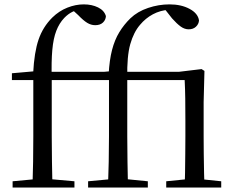

<svg xmlns="http://www.w3.org/2000/svg" viewBox="-20 -836 1049 856"><path d="M36.2 0V-27.8L152.1 -38.6H190.5L311.9 -27.8V0ZM124.7 0Q126.7 -56.6 127.6 -114.3Q128.5 -171.9 128.5 -228.5V-478.9H33.1V-509.4L158.4 -520.4L127.7 -504.6L127.9 -510.9Q132.7 -603.4 151.9 -659.5Q171 -715.7 213.2 -757.8Q243.5 -787.4 280.3 -801.9Q317.2 -816.5 353.5 -816.5Q389.6 -816.5 417.1 -803Q444.6 -789.6 452.2 -764.2Q451.4 -747.3 439 -735.5Q426.5 -723.7 404.6 -723.7Q385.9 -723.7 368.6 -734.3Q351.4 -744.8 328.7 -768.5L303 -792V-803.5H344.3V-794.7Q322 -792.5 302.8 -783.2Q283.7 -773.9 266.5 -756.1Q244.1 -732.6 231 -698.6Q217.8 -664.7 213.2 -613.2Q208.5 -561.6 210.7 -484.7V-228.5Q210.7 -171.9 211.7 -114.3Q212.7 -56.6 213.9 0ZM170.2 -478.9V-516H466.5V-478.9ZM372.8 0V-27.8L488.8 -38.6H530.1L639.1 -27.8V0ZM461.4 0Q463.4 -56.6 464.7 -114.3Q465.9 -171.9 465.9 -228.5V-478.9H370.6V-509.4L495.1 -520.4L464.4 -504.6Q467.8 -568.5 479.6 -613.6Q491.3 -658.7 512 -692.5Q532.6 -726.4 561.4 -754.4Q593.1 -784.8 640.2 -800.6Q687.2 -816.5 735.6 -816.5Q787.9 -816.5 825.1 -796.5Q862.4 -776.6 867.2 -745.1Q866.2 -728.7 853.7 -717Q841.3 -705.3 821.1 -705.3Q802.8 -705.3 785.6 -717.7Q768.5 -730.1 747.2 -753.9L714 -796.1V-802.9H733.9V-792.5Q694.7 -790 661.6 -772.3Q628.5 -754.5 604.3 -725.3Q575.9 -692.5 560.7 -638.9Q545.6 -585.3 547.4 -489.9V-228.5Q547.4 -171.9 548.4 -114.3Q549.4 -56.6 550.6 0ZM721.1 0V-27.8L829.1 -38.6H862.1L966.3 -27.8V0ZM803.3 0Q804.5 -24.4 805 -65.3Q805.5 -106.3 806 -150.7Q806.5 -195.1 806.5 -228.5V-298.2Q806.5 -354.2 805.9 -396.5Q805.3 -438.8 803.3 -478.9H506.9V-516H778.8L878.7 -528L891.5 -519.8L887.9 -380.4V-228.5Q887.9 -195.1 888.4 -150.7Q888.9 -106.3 889.8 -65.3Q890.7 -24.4 891.7 0Z"/></svg>

Font: Source Han Serif JP VF
Style: Regular
Weight: 250
Designer: Ryoko NISHIZUKA 西塚涼子 (kana & ideographs); Frank Grießhammer (Latin, Greek & Cyrillic); Wenlong ZHANG 张文龙 (bopomofo); San
Foundry: Adobe
Version: Version 2.001;hotconv 1.1.0;makeotfexe 2.6.0